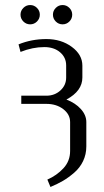

<svg xmlns="http://www.w3.org/2000/svg" viewBox="-20 -538 409 758"><path d="M53.2 -362.8Q104.5 -383.8 163.1 -383.8Q221.7 -383.8 263.4 -353Q305.2 -322.3 305.2 -278.8V-231.9Q305.2 -178.7 242.2 -145Q277.8 -131.3 299.3 -107.4Q320.8 -83.5 320.8 -56.2V40Q320.8 71.3 308.1 97.9Q295.4 124.5 272.9 143.8Q250.5 163.1 228.8 175.8Q207 188.5 179.2 200.2L167 170.9Q204.1 154.8 230.5 126.2Q256.8 97.7 256.8 58.1V-56.2Q256.8 -86.4 229.7 -107.2Q202.6 -127.9 163.1 -127.9H64V-160.2H163.1Q195.8 -160.2 218.5 -180.9Q241.2 -201.7 241.2 -231.9V-279.8Q241.2 -311 217.3 -331.5Q193.4 -352.1 154.8 -352.1Q108.9 -352.1 61 -333ZM72.3 -453.1Q61 -464.4 61 -480Q61 -495.6 72.3 -506.8Q83.5 -518.1 99.1 -518.1Q114.7 -518.1 126 -506.8Q137.2 -495.6 137.2 -480Q137.2 -464.4 126 -453.1Q114.7 -441.9 99.1 -441.9Q83.5 -441.9 72.3 -453.1ZM200.2 -453.1Q189 -464.4 189 -480Q189 -495.6 200.2 -506.8Q211.4 -518.1 227.1 -518.1Q242.7 -518.1 253.9 -506.8Q265.1 -495.6 265.1 -480Q265.1 -464.4 253.9 -453.1Q242.7 -441.9 227.1 -441.9Q211.4 -441.9 200.2 -453.1Z"/></svg>

Font: Gawaa
Style: Regular
Weight: 400
Designer: T. Christopher White
Version: Version 1.0